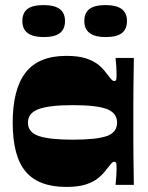

<svg xmlns="http://www.w3.org/2000/svg" viewBox="-20 -728 583 756"><path d="M241 8Q132 8 81 -52.5Q30 -113 30 -245Q30 -377 81 -442.5Q132 -508 241 -508Q289 -508 319 -498Q349 -488 367.5 -473Q386 -458 397 -442Q410 -425 417 -417Q424 -409 429 -409Q437 -409 438 -416Q439 -423 439 -436Q439 -447 438 -464.5Q437 -482 435 -500H507Q507 -489 506.5 -459Q506 -429 505.5 -390Q505 -351 505 -312.5Q505 -274 505 -245Q505 -217 505 -179.5Q505 -142 505.5 -105Q506 -68 506.5 -39.5Q507 -11 507 0H435Q437 -18 438 -35.5Q439 -53 439 -64Q439 -77 438 -84Q437 -91 429 -91Q424 -91 417 -83Q410 -75 397 -58Q386 -43 367.5 -27.5Q349 -12 319 -2Q289 8 241 8ZM266 -178Q361 -178 401 -192.5Q441 -207 441 -245Q441 -283 401 -298.5Q361 -314 266 -314Q175 -314 132.5 -298.5Q90 -283 90 -245Q90 -207 132.5 -192.5Q175 -178 266 -178ZM152 -582Q68 -582 68 -645Q68 -677 88 -692.5Q108 -708 152 -708Q194 -708 215 -692.5Q236 -677 236 -645Q236 -614 216 -598Q196 -582 152 -582ZM396 -582Q312 -582 312 -645Q312 -677 332 -692.5Q352 -708 396 -708Q438 -708 459 -692.5Q480 -677 480 -645Q480 -614 460 -598Q440 -582 396 -582Z"/></svg>

Font: Ojuju ExtraLight ExtraBold
Style: Regular
Weight: 800
Version: Version 1.000